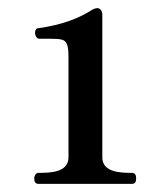

<svg xmlns="http://www.w3.org/2000/svg" viewBox="-20 -753 411 471"><path d="M74 -302Q64 -302 64 -315Q64 -321 67 -325Q70 -329 74 -329H82Q116 -329 132 -338.5Q148 -348 148 -367V-614Q148 -635 144.5 -644Q141 -653 132.5 -655.5Q124 -658 104 -658H76Q72 -658 69 -662.5Q66 -667 66 -672Q66 -684 75 -684Q154 -695 206 -729Q213 -733 219 -733Q224 -733 227.5 -728.5Q231 -724 231 -716V-367Q231 -348 247 -338.5Q263 -329 297 -329H304Q314 -329 314 -315Q314 -302 304 -302Z"/></svg>

Font: Shippori Mincho B1
Style: Bold
Weight: 700
Designer: FONTDASU
Foundry: FONTDASU / Google Inc. / but / Adobe
Version: Version 3.110; ttfautohint (v1.8.3)